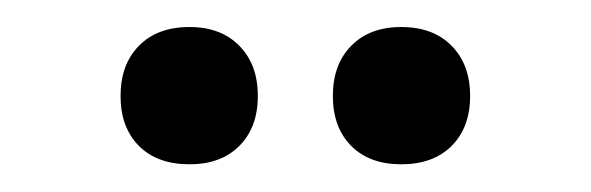

<svg xmlns="http://www.w3.org/2000/svg" viewBox="-20 -549 431 140"><path d="M118.2 -429.2Q94.7 -429.2 81.3 -442.6Q67.9 -456.1 67.9 -479Q67.9 -502 81.3 -515.6Q94.7 -529.3 118.2 -529.3Q141.1 -529.3 154.5 -515.6Q168 -502 168 -479Q168 -456.1 154.5 -442.6Q141.1 -429.2 118.2 -429.2ZM272.5 -429.2Q249.5 -429.2 236.1 -442.6Q222.7 -456.1 222.7 -479Q222.7 -502 236.1 -515.6Q249.5 -529.3 272.5 -529.3Q295.9 -529.3 309.3 -515.6Q322.8 -502 322.8 -479Q322.8 -456.1 309.3 -442.6Q295.9 -429.2 272.5 -429.2Z"/></svg>

Font: Markazi Text Medium
Style: Regular
Weight: 500
Designer: Borna Izadpanah (Arabic designer), Fiona Ross (Arabic design director) and Florian Runge (Latin designer)
Foundry: Borna Izadpanah and Florian Runge
Version: Version 1.001